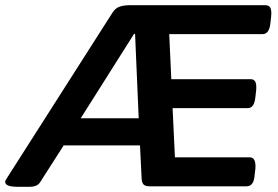

<svg xmlns="http://www.w3.org/2000/svg" viewBox="-33 -720 1073 742"><path d="M42 2Q10 2 -1.5 -3Q-13 -8 -13 -17Q-13 -20 -11 -24Q-9 -28 -1 -40L401 -670Q412 -688 428.5 -694Q445 -700 472 -700H993Q1006 -700 1011.5 -690.5Q1017 -681 1015 -657L1012 -631Q1008 -588 981 -588H621L629 -414H936Q948 -414 953.5 -404.5Q959 -395 957 -371L954 -345Q950 -302 924 -302H634L643 -112H932Q957 -112 954 -69L951 -43Q948 0 920 0H545Q527 0 520.5 -8.5Q514 -17 514 -37L508 -158H213L126 -22Q118 -7 106.5 -2.5Q95 2 79 2ZM485 -589 279 -263H503L489 -589Z"/></svg>

Font: Asap Expanded Expanded SemiBold
Style: Italic
Weight: 600
Width: 7
Italic angle: -6°
Designer: Pablo Cosgaya
Foundry: Omnibus-Type
Version: Version 3.001; ttfautohint (v1.8.4.7-5d5b)